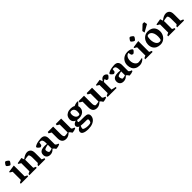

<svg xmlns="http://www.w3.org/2000/svg" viewBox="533 -2774 5078 5078"><g transform="rotate(-45 3071.5 -235.0)"><path d="M81.5 -609.9Q79.6 -621.1 91.6 -643.3Q103.5 -665.5 120.6 -684.3Q137.7 -703.1 148.9 -705.1Q161.1 -707 183.1 -694.8Q205.1 -682.6 223.1 -665.8Q241.2 -648.9 243.2 -638.7Q245.1 -627 232.9 -604.7Q220.7 -582.5 203.6 -563.7Q186.5 -544.9 175.8 -543.5Q165 -541.5 143.1 -553.5Q121.1 -565.4 102.5 -582.3Q84 -599.1 81.5 -609.9ZM96.7 -68.8V-376L26.9 -418.5L30.8 -442.4L234.4 -471.2V-65.9L305.2 -33.2L297.9 0H22.9L30.3 -37.6Z M347.7 -418.5 352.1 -442.4 517.1 -471.2 543.5 -392.6Q647.5 -475.6 729.5 -475.6Q789.1 -475.6 829.1 -436.8Q869.1 -397.9 869.1 -302.7V-65.9L946.8 -34.2L938.5 0H681.6L688.5 -36.6L731.4 -69.8V-269.5Q731.4 -314 723.1 -343Q714.8 -372.1 703.1 -382.3Q695.3 -388.7 685.1 -388.7Q660.2 -388.7 617.9 -381.6Q575.7 -374.5 552.2 -366.7Q552.7 -364.3 554.2 -356.4Q555.7 -348.6 555.7 -340.8V-65.9L624.5 -32.7L617.2 0H344.2L351.6 -38.1L418 -70.8V-376Z M1054.7 -242.2Q1079.1 -252.9 1112.1 -257.8Q1145 -262.7 1180.2 -262.7Q1226.6 -262.7 1259.3 -257.3V-283.7Q1259.3 -390.1 1221.2 -415.5Q1212.9 -421.4 1199 -424.3Q1185.1 -427.2 1169.9 -427.2Q1156.7 -427.2 1144 -423.8L1129.9 -339.8Q1119.1 -329.1 1104.5 -320.8Q1089.8 -312.5 1081.5 -312.5Q1069.8 -312.5 1049.3 -326.7Q1028.8 -340.8 1012.9 -360.1Q997.1 -379.4 997.1 -394.5Q997.1 -406.7 1017.6 -419.9Q1038.1 -433.1 1062.5 -442.4Q1105.5 -459 1161.4 -467.5Q1217.3 -476.1 1251 -476.1Q1328.1 -476.1 1362.5 -436.5Q1397 -397 1397 -329.1V-96.7Q1410.2 -77.6 1430.9 -65.2Q1451.7 -52.7 1481.4 -45.4L1475.1 -17.1Q1415.5 10.7 1339.8 12.2Q1326.2 -12.7 1310.3 -31.2Q1294.4 -49.8 1272.5 -64.5Q1247.1 -30.8 1208.7 -9.3Q1170.4 12.2 1119.6 12.2Q1070.3 12.2 1039.1 -7.3Q1007.8 -26.9 994.1 -56.6Q980.5 -86.4 980.5 -117.7Q980.5 -164.6 998.3 -194.8Q1016.1 -225.1 1054.7 -242.2ZM1162.6 -60.5Q1181.6 -60.5 1211.2 -66.9Q1240.7 -73.2 1259.3 -80.6V-225.1Q1220.2 -219.2 1190.9 -211.2Q1161.6 -203.1 1144.8 -194.8Q1127.9 -186.5 1123.5 -181.2Q1116.7 -171.9 1116.7 -149.9Q1116.7 -127.9 1126.2 -102.5Q1135.7 -77.1 1147.9 -66.4Q1153.3 -60.5 1162.6 -60.5Z M1487.3 -422.9 1496.1 -463.9H1698.2V-189.5Q1698.2 -139.2 1705.3 -114.7Q1712.4 -90.3 1725.6 -77.6Q1731 -72.8 1736.6 -70.6Q1742.2 -68.4 1750 -68.4Q1775.9 -68.4 1807.6 -72.8Q1839.4 -77.1 1859.9 -84.5V-380.4L1789.6 -421.9L1797.4 -463.9H1997.6V-95.7Q2008.3 -76.2 2034.9 -63Q2061.5 -49.8 2082 -45.9L2074.7 -16.1Q2054.7 -6.3 2018.1 2.9Q1981.4 12.2 1946.3 12.2Q1939 -3.9 1918.7 -29.5Q1898.4 -55.2 1877.9 -66.4Q1846.2 -32.2 1804.2 -10Q1762.2 12.2 1716.8 12.2Q1560.5 12.2 1560.5 -162.1V-380.4Z M2611.3 35.6Q2611.3 91.8 2577.4 139.4Q2543.5 187 2475.8 215.6Q2408.2 244.1 2312 244.1Q2260.7 244.1 2211.2 234.6Q2161.6 225.1 2133.3 205.1Q2096.7 179.7 2096.7 135.7Q2096.7 100.1 2123 72.5Q2149.4 44.9 2190.4 24.9Q2161.1 14.2 2144 -6.3Q2127 -26.9 2127 -55.7Q2127 -91.8 2158.4 -116.2Q2189.9 -140.6 2231 -152.3Q2188 -170.4 2164.1 -203.9Q2140.1 -237.3 2140.1 -285.2Q2140.1 -338.9 2164.3 -382.1Q2188.5 -425.3 2239.3 -450.7Q2290 -476.1 2366.2 -476.1Q2398.4 -476.1 2429 -468.5Q2459.5 -460.9 2484.9 -446.3Q2517.6 -462.4 2554.7 -470.9Q2591.8 -479.5 2625.5 -479.5L2635.3 -460L2549.8 -375.5Q2560.5 -349.6 2560.5 -318.8Q2560.5 -262.2 2532.5 -220Q2504.4 -177.7 2455.3 -155.3Q2406.2 -132.8 2343.8 -132.8Q2302.7 -132.8 2269 -140.1Q2249 -104 2249 -89.4Q2249 -83.5 2253.2 -78.9Q2257.3 -74.2 2263.2 -72.3Q2276.4 -67.4 2314 -66.2Q2351.6 -64.9 2471.2 -64.9Q2548.3 -64.9 2579.8 -39.3Q2611.3 -13.7 2611.3 35.6ZM2269 -339.4Q2269 -300.3 2282.5 -266.6Q2295.9 -232.9 2321 -212.2Q2346.2 -191.4 2379.9 -191.4Q2407.2 -191.4 2419.9 -204.1Q2427.2 -211.4 2431.6 -235.1Q2436 -258.8 2436 -294.4Q2436 -328.1 2424.1 -356.4Q2412.1 -384.8 2387.7 -401.9Q2363.3 -418.9 2328.1 -418.9Q2314.5 -418.9 2302 -415.8Q2289.6 -412.6 2285.2 -406.2Q2277.3 -396 2273.2 -377.4Q2269 -358.9 2269 -339.4ZM2493.7 82Q2493.7 68.4 2491 60.3Q2488.3 52.2 2478.5 47.4Q2468.8 42.5 2448.7 42.5Q2368.7 42.5 2317.6 41Q2266.6 39.6 2230 34.2Q2220.2 53.7 2212.9 76.9Q2205.6 100.1 2205.6 115.7Q2205.6 127.4 2210 133.3Q2218.3 145 2242.4 154.8Q2266.6 164.6 2299.8 170.4Q2333 176.3 2367.2 176.3Q2397.5 176.3 2425.8 171.9Q2454.1 167.5 2468.3 156.2Q2473.1 152.8 2479 141.8Q2484.9 130.9 2489.3 115.2Q2493.7 99.6 2493.7 82Z M2642.1 -422.9 2650.9 -463.9H2853V-189.5Q2853 -139.2 2860.1 -114.7Q2867.2 -90.3 2880.4 -77.6Q2885.7 -72.8 2891.4 -70.6Q2897 -68.4 2904.8 -68.4Q2930.7 -68.4 2962.4 -72.8Q2994.1 -77.1 3014.6 -84.5V-380.4L2944.3 -421.9L2952.1 -463.9H3152.3V-95.7Q3163.1 -76.2 3189.7 -63Q3216.3 -49.8 3236.8 -45.9L3229.5 -16.1Q3209.5 -6.3 3172.9 2.9Q3136.2 12.2 3101.1 12.2Q3093.8 -3.9 3073.5 -29.5Q3053.2 -55.2 3032.7 -66.4Q3001 -32.2 2959 -10Q2917 12.2 2871.6 12.2Q2715.3 12.2 2715.3 -162.1V-380.4Z M3273.4 -418.5 3277.3 -442.4 3442.9 -468.8 3473.1 -383.3Q3501.5 -432.6 3531.2 -453.9Q3561 -475.1 3597.2 -475.1Q3609.9 -475.1 3625 -470.2Q3640.1 -465.3 3653.8 -456.5Q3670.4 -446.3 3681.2 -432.9Q3691.9 -419.4 3691.9 -407.7Q3691.9 -394 3676.5 -373Q3661.1 -352.1 3640.9 -336.2Q3620.6 -320.3 3607.4 -320.3Q3597.2 -320.3 3583.3 -327.4Q3569.3 -334.5 3560.5 -342.3L3551.3 -392.1Q3535.6 -386.7 3514.6 -374.3Q3493.7 -361.8 3481 -351.1V-65.4L3612.3 -34.2L3604.5 0H3269L3276.9 -38.1L3343.3 -70.8V-376Z M3797.4 -242.2Q3821.8 -252.9 3854.7 -257.8Q3887.7 -262.7 3922.9 -262.7Q3969.2 -262.7 4002 -257.3V-283.7Q4002 -390.1 3963.9 -415.5Q3955.6 -421.4 3941.7 -424.3Q3927.7 -427.2 3912.6 -427.2Q3899.4 -427.2 3886.7 -423.8L3872.6 -339.8Q3861.8 -329.1 3847.2 -320.8Q3832.5 -312.5 3824.2 -312.5Q3812.5 -312.5 3792 -326.7Q3771.5 -340.8 3755.6 -360.1Q3739.7 -379.4 3739.7 -394.5Q3739.7 -406.7 3760.3 -419.9Q3780.8 -433.1 3805.2 -442.4Q3848.1 -459 3904.1 -467.5Q3960 -476.1 3993.7 -476.1Q4070.8 -476.1 4105.2 -436.5Q4139.6 -397 4139.6 -329.1V-96.7Q4152.8 -77.6 4173.6 -65.2Q4194.3 -52.7 4224.1 -45.4L4217.8 -17.1Q4158.2 10.7 4082.5 12.2Q4068.8 -12.7 4053 -31.2Q4037.1 -49.8 4015.1 -64.5Q3989.7 -30.8 3951.4 -9.3Q3913.1 12.2 3862.3 12.2Q3813 12.2 3781.7 -7.3Q3750.5 -26.9 3736.8 -56.6Q3723.1 -86.4 3723.1 -117.7Q3723.1 -164.6 3741 -194.8Q3758.8 -225.1 3797.4 -242.2ZM3905.3 -60.5Q3924.3 -60.5 3953.9 -66.9Q3983.4 -73.2 4002 -80.6V-225.1Q3962.9 -219.2 3933.6 -211.2Q3904.3 -203.1 3887.5 -194.8Q3870.6 -186.5 3866.2 -181.2Q3859.4 -171.9 3859.4 -149.9Q3859.4 -127.9 3868.9 -102.5Q3878.4 -77.1 3890.6 -66.4Q3896 -60.5 3905.3 -60.5Z M4404.3 -387.7Q4384.3 -361.3 4375.2 -326.9Q4366.2 -292.5 4366.2 -258.8Q4366.2 -218.8 4375.2 -186.3Q4384.3 -153.8 4403.8 -125.5Q4443.8 -67.9 4501.5 -67.9Q4527.8 -67.9 4571.5 -75.9Q4615.2 -84 4630.4 -88.9L4639.6 -73.2Q4624 -52.7 4597.7 -33Q4571.3 -13.2 4535.9 -0.5Q4500.5 12.2 4461.4 12.2Q4389.2 12.2 4337.2 -17.1Q4285.2 -46.4 4257.8 -100.1Q4230.5 -153.8 4230.5 -225.6Q4230.5 -301.8 4265.1 -358.4Q4299.8 -415 4358.4 -445.1Q4417 -475.1 4486.8 -475.1Q4515.6 -475.1 4539.6 -470.7Q4563.5 -466.3 4585.4 -456.5Q4605 -447.3 4619.6 -433.3Q4634.3 -419.4 4634.3 -408.2Q4634.3 -393.6 4618.7 -373.3Q4603 -353 4582.8 -338.1Q4562.5 -323.2 4550.8 -323.2Q4540 -323.2 4525.4 -331.8Q4510.7 -340.3 4501.5 -351.1L4483.9 -434.6Q4435.1 -426.8 4404.3 -387.7Z M4736.8 -609.9Q4734.9 -621.1 4746.8 -643.3Q4758.8 -665.5 4775.9 -684.3Q4793 -703.1 4804.2 -705.1Q4816.4 -707 4838.4 -694.8Q4860.4 -682.6 4878.4 -665.8Q4896.5 -648.9 4898.4 -638.7Q4900.4 -627 4888.2 -604.7Q4876 -582.5 4858.9 -563.7Q4841.8 -544.9 4831.1 -543.5Q4820.3 -541.5 4798.3 -553.5Q4776.4 -565.4 4757.8 -582.3Q4739.3 -599.1 4736.8 -609.9ZM4752 -68.8V-376L4682.1 -418.5L4686 -442.4L4889.6 -471.2V-65.9L4960.4 -33.2L4953.1 0H4678.2L4685.5 -37.6Z M5245.6 -476.1Q5312.5 -476.1 5366 -450.7Q5419.4 -425.3 5450.9 -372.8Q5482.4 -320.3 5482.4 -242.2Q5482.4 -175.8 5451.4 -117.2Q5420.4 -58.6 5365.7 -23.2Q5311 12.2 5243.7 12.2Q5175.8 12.2 5121.8 -12.9Q5067.9 -38.1 5036.4 -90.3Q5004.9 -142.6 5004.9 -221.2Q5004.9 -287.6 5035.6 -346.2Q5066.4 -404.8 5121.3 -440.4Q5176.3 -476.1 5245.6 -476.1ZM5327.6 -73.7Q5336.9 -85.9 5342 -118.7Q5347.2 -151.4 5347.2 -184.6Q5347.2 -252 5329.6 -302.5Q5312 -353 5280.8 -380.1Q5249.5 -407.2 5209.5 -407.2Q5173.8 -407.2 5159.7 -390.1Q5151.4 -377.4 5145.8 -345Q5140.1 -312.5 5140.1 -278.8Q5140.1 -215.8 5156.2 -165.5Q5172.4 -115.2 5203.1 -85.9Q5233.9 -56.6 5276.4 -56.6Q5293.5 -56.6 5307.1 -61.3Q5320.8 -65.9 5327.6 -73.7ZM5293.5 -714.4H5355L5372.1 -627.4L5166.5 -512.2L5153.3 -583.5Z M5538.1 -418.5 5542.5 -442.4 5707.5 -471.2 5733.9 -392.6Q5837.9 -475.6 5919.9 -475.6Q5979.5 -475.6 6019.5 -436.8Q6059.6 -397.9 6059.6 -302.7V-65.9L6137.2 -34.2L6128.9 0H5872.1L5878.9 -36.6L5921.9 -69.8V-269.5Q5921.9 -314 5913.6 -343Q5905.3 -372.1 5893.6 -382.3Q5885.7 -388.7 5875.5 -388.7Q5850.6 -388.7 5808.3 -381.6Q5766.1 -374.5 5742.7 -366.7Q5743.2 -364.3 5744.6 -356.4Q5746.1 -348.6 5746.1 -340.8V-65.9L5814.9 -32.7L5807.6 0H5534.7L5542 -38.1L5608.4 -70.8V-376Z"/></g></svg>

Font: Vesper Libre
Style: Bold
Weight: 700
Designer: Robert Keller & Kimya Gandhi
Foundry: Mota Italic
Version: Version 1.058